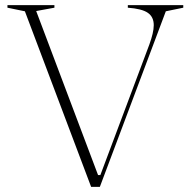

<svg xmlns="http://www.w3.org/2000/svg" viewBox="-20 -728 744 748"><path d="M335 0 77 -684 9 -698V-708H192V-698L121 -685L362 -46H371L562 -555Q570 -577 574.5 -596Q579 -615 579 -630Q579 -662 556 -678Q533 -694 478 -698V-708H694V-698L626 -684L369 0Z"/></svg>

Font: Kalnia Thin ExtraLight
Style: Regular
Weight: 250
Version: Version 1.105